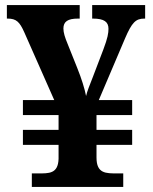

<svg xmlns="http://www.w3.org/2000/svg" viewBox="-20 -734 599 754"><path d="M105 0H464V-53H441C396 -53 359 -52 359 -115V-165H499V-224H359V-282H499V-341H368L471 -583C498 -646 513 -661 547 -661H550V-714H342V-661H345C389 -661 406 -648 406 -621C406 -604 403 -585 386 -540L344 -430C333 -402 322 -375 318 -357C313 -384 300 -426 283 -468L245 -563C235 -587 229 -606 229 -622C229 -649 246 -661 286 -661H293V-714H7V-661H10C44 -661 57 -648 75 -608L193 -341H70V-282H210V-224H70V-165H210V-110C208 -51 172 -53 128 -53H105Z"/></svg>

Font: Noto Serif Test
Style: Bold
Weight: 700
Version: Version 1.000